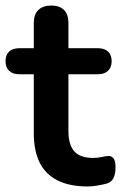

<svg xmlns="http://www.w3.org/2000/svg" viewBox="-27 -663 437 693"><path d="M289 10Q224 10 180.5 -12Q137 -34 116 -76.5Q95 -119 95 -182V-395H43Q19 -395 6 -407.5Q-7 -420 -7 -442Q-7 -465 6 -477Q19 -489 43 -489H95V-580Q95 -611 111.5 -627Q128 -643 158 -643Q188 -643 204 -627Q220 -611 220 -580V-489H326Q350 -489 363 -477Q376 -465 376 -442Q376 -420 363 -407.5Q350 -395 326 -395H220V-189Q220 -141 241 -117Q262 -93 309 -93Q326 -93 339 -96Q352 -99 362 -100Q374 -101 382 -92.5Q390 -84 390 -58Q390 -38 383.5 -22.5Q377 -7 360 -1Q347 3 326 6.5Q305 10 289 10Z"/></svg>

Font: Nunito
Style: Bold
Weight: 700
Designer: Vernon Adams
Foundry: Vernon Adams
Version: Version 3.602